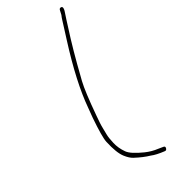

<svg xmlns="http://www.w3.org/2000/svg" viewBox="-259 -718 876 876"><g transform="rotate(-45 179.0 -279.5)"><path d="M352.8 -679C362.3 -675.9 359.2 -663.5 343.5 -642C340 -637.3 335.8 -630.8 330.7 -622.5C325.6 -614.2 309.4 -588.7 282.2 -546C272.5 -530.7 262.6 -514.3 252.5 -497C242.4 -479.7 232.1 -461.8 221.5 -443.5C210.9 -425.2 197.8 -401.7 182.1 -373C166.5 -344.3 145.1 -292.3 118.1 -217C113.4 -203.7 109.4 -192.5 106.3 -183.5C103.2 -174.5 100.3 -164.5 97.6 -153.5L89.4 -120.5C86.6 -109.5 84.8 -93.4 84.1 -72.2C83.3 -50.9 86.9 -29.4 95 -7.5C101.3 9.8 121.1 31.9 154.4 58.7C171.5 72.4 189.8 83.2 209.4 91L233.6 102C239.2 104.7 240.2 109 236.6 115C232.9 121 228.3 122.7 222.8 120C196.1 109.4 176.4 99 163.7 89C143.9 77.2 122.9 60.9 100.7 40.2C91.5 31.7 83.3 19 76 2C66.6 -19.6 63 -53.1 65 -98.6C65.9 -118.3 77.2 -159.1 98.8 -221C103.7 -235 109.4 -250.3 116.1 -267C145 -347.8 194.9 -443.8 265.7 -555C275.4 -570.3 284.8 -585 293.6 -599C302.5 -613 309.4 -624 314.4 -632C319.3 -640 324.2 -647 329.2 -653L339.2 -672C342.3 -678.7 346.8 -681 352.8 -679Z"/></g></svg>

Font: Proton
Style: RgIt
Weight: 500
Version: Version 1.017